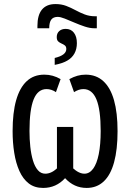

<svg xmlns="http://www.w3.org/2000/svg" viewBox="-20 -914 640 944"><path d="M303 -772Q329 -772 343.5 -753Q358 -734 358 -702Q358 -673 346 -651Q334 -629 310 -615.5Q286 -602 249 -595V-629Q278 -636 292 -647Q306 -658 306 -673Q306 -685 299 -690.5Q292 -696 282.5 -700Q273 -704 266 -710.5Q259 -717 259 -732Q259 -750 271 -761Q283 -772 303 -772ZM253 -894Q282 -894 305.5 -885Q329 -876 351 -864Q373 -852 396.5 -843Q420 -834 448 -834H456V-775H444Q422 -775 396.5 -783.5Q371 -792 345.5 -803Q320 -814 298.5 -822.5Q277 -831 264 -831Q242 -831 232 -817.5Q222 -804 222 -775H164V-787Q164 -813 169.5 -833Q175 -853 186 -866.5Q197 -880 213.5 -887Q230 -894 253 -894ZM192 10Q150 10 121.5 -12Q93 -34 75.5 -73Q58 -112 50 -162.5Q42 -213 42 -269Q42 -360 59.5 -421.5Q77 -483 111.5 -515Q146 -547 198 -547Q219 -547 239 -541.5Q259 -536 278 -525L255 -461Q245 -468 233 -472Q221 -476 209 -476Q166 -476 145.5 -425.5Q125 -375 125 -270Q125 -230 129 -192.5Q133 -155 142 -125Q151 -95 166 -77.5Q181 -60 203 -60Q217 -60 231.5 -66.5Q246 -73 260 -86V-290H340V-86Q350 -77 359 -71.5Q368 -66 377 -63Q386 -60 395 -60Q420 -60 438 -84.5Q456 -109 465.5 -156Q475 -203 475 -270Q475 -375 454 -425.5Q433 -476 390 -476Q378 -476 366.5 -472Q355 -468 344 -461L321 -525Q341 -536 360.5 -541.5Q380 -547 401 -547Q453 -547 488 -515Q523 -483 540.5 -421.5Q558 -360 558 -269Q558 -179 541 -116.5Q524 -54 490 -22Q456 10 406 10Q375 10 348.5 -2Q322 -14 300 -38Q278 -14 251 -2Q224 10 192 10Z"/></svg>

Font: Noto Sans ExtraCondensed
Style: Regular
Weight: 400
Width: 2
Designer: Monotype Design Team
Foundry: Monotype Imaging Inc.
Version: Version 2.013